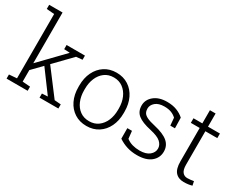

<svg xmlns="http://www.w3.org/2000/svg" viewBox="-87 -1234 2161 1716"><g transform="rotate(30 993.0 -376.0)"><path d="M30.8 0V-42.5L110.4 -48.8V-712.4L30.8 -718.8V-761.7H168.9V-238.3L402.3 -479.5L402.8 -482.4L345.2 -485.4V-528.3H534.7V-485.4L471.2 -479.5L303.7 -306.6L499.5 -47.9L565.4 -42.5V0H371.1V-42.5L429.2 -45.4L428.7 -47.9L266.1 -267.6L168.9 -167.5V-48.8L248.5 -42.5V0Z M858.9 10.3Q788.1 10.3 735.4 -23.7Q682.6 -57.6 653.6 -117.7Q624.5 -177.7 624.5 -255.9V-272Q624.5 -349.6 653.6 -409.7Q682.6 -469.7 735.1 -503.9Q787.6 -538.1 857.9 -538.1Q928.2 -538.1 981 -503.9Q1033.7 -469.7 1062.7 -409.7Q1091.8 -349.6 1091.8 -272V-255.9Q1091.8 -177.7 1062.7 -117.7Q1033.7 -57.6 981.2 -23.7Q928.7 10.3 858.9 10.3ZM858.9 -38.6Q913.1 -38.6 952.1 -67.4Q991.2 -96.2 1012.2 -145.3Q1033.2 -194.3 1033.2 -255.9V-272Q1033.2 -332.5 1012 -381.6Q990.7 -430.7 951.4 -459.7Q912.1 -488.8 857.9 -488.8Q802.7 -488.8 763.7 -459.7Q724.6 -430.7 703.9 -381.6Q683.1 -332.5 683.1 -272V-255.9Q683.1 -194.3 703.9 -145.3Q724.6 -96.2 763.9 -67.4Q803.2 -38.6 858.9 -38.6Z M1380.4 10.3Q1324.7 10.3 1277.1 -4.6Q1229.5 -19.5 1187.5 -47.9L1187 -156.2H1234.9L1243.2 -78.6Q1271.5 -56.6 1306.2 -46.9Q1340.8 -37.1 1380.4 -37.1Q1446.8 -37.1 1481.4 -65.9Q1516.1 -94.7 1516.1 -134.3Q1516.1 -171.4 1485.1 -200Q1454.1 -228.5 1375 -246.1Q1280.3 -266.6 1238 -300.8Q1195.8 -335 1195.8 -396Q1195.8 -456.1 1245.6 -497.1Q1295.4 -538.1 1378.9 -538.1Q1437 -538.1 1480 -521.2Q1522.9 -504.4 1553.7 -476.1L1556.2 -367.7H1508.3L1501.5 -445.8Q1479.5 -466.8 1450 -478.3Q1420.4 -489.7 1378.9 -489.7Q1319.3 -489.7 1287.1 -462.2Q1254.9 -434.6 1254.9 -397.9Q1254.9 -374 1264.9 -356Q1274.9 -337.9 1303.5 -323.7Q1332 -309.6 1386.7 -297.4Q1485.4 -274.9 1530 -236.6Q1574.7 -198.2 1574.7 -137.2Q1574.7 -72.8 1524.7 -31.2Q1474.6 10.3 1380.4 10.3Z M1863.3 9.3Q1807.6 9.3 1776.9 -25.1Q1746.1 -59.6 1746.1 -136.2V-481H1654.8V-528.3H1746.1V-664.1H1804.7V-528.3H1927.7V-481H1804.7V-136.2Q1804.7 -83.5 1823.5 -60.3Q1842.3 -37.1 1873.5 -37.1Q1889.6 -37.1 1906 -39.1Q1922.4 -41 1939.5 -43.9L1948.2 -2Q1910.2 9.3 1863.3 9.3Z"/></g></svg>

Font: Roboto Slab Light
Style: Regular
Weight: 300
Designer: Google
Version: Version 2.000; ttfautohint (v1.8.1.43-b0c9)